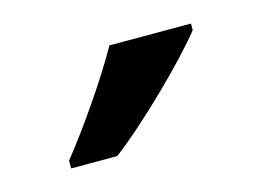

<svg xmlns="http://www.w3.org/2000/svg" viewBox="-40 -827 385 282"><g transform="rotate(-15 152.5 -686.0)"><path d="M265 -756V-766H141C116 -721 70 -655 40 -618V-606H110C158 -642 236 -719 265 -756Z"/></g></svg>

Font: Noto Sans Hanifi Rohingya Medium
Style: Regular
Weight: 500
Designer: Monotype Design Team and DaltonMaag
Foundry: Google LLC
Version: Version 2.102